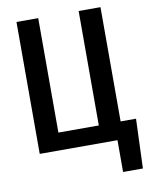

<svg xmlns="http://www.w3.org/2000/svg" viewBox="-95 -780 791 1019"><g transform="rotate(-10 300.5 -270.0)"><path d="M65.4 -710.9H182.6V-94.2H400.4V-710.9H518.1V-95.2H601.1L591.3 171.4H484.4V0H65.4Z"/></g></svg>

Font: Roboto Mono
Style: Regular
Weight: 500
Designer: Google
Version: Version 2.000986; 2015; ttfautohint (v1.3)